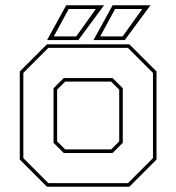

<svg xmlns="http://www.w3.org/2000/svg" viewBox="-20 -708 668 728"><path d="M158 0 55 -103V-437L158 -540H470.5L573.5 -437V-103L470.5 0ZM163.5 -13.5H465L560 -108.5V-431.5L465 -526.5H163.5L68.5 -431.5V-108.5ZM221.5 -128 183 -166.5V-373.5L221.5 -412H407L445.5 -373.5V-166.5L407 -128ZM227 -141.5H401.5L432 -172V-368L401.5 -398.5H227L196.5 -368V-172ZM334.5 -556 407 -688H550.5L453 -556ZM184 -570H269L343.5 -674H240.5ZM158.5 -556 231 -688H374.5L277 -556ZM360 -570H445L519.5 -674H416.5Z"/></svg>

Font: Tourney Thin Thin
Style: Regular
Weight: 250
Version: Version 1.015